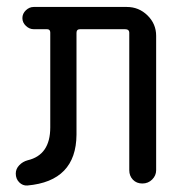

<svg xmlns="http://www.w3.org/2000/svg" viewBox="-20 -540 540 565"><path d="M60.5 5.9Q46.9 6.8 36.6 -3.4Q26.4 -13.7 26.4 -29.3Q26.4 -43 36.6 -53.7Q46.9 -64.5 61.5 -68.4Q127.9 -84 127.9 -165V-444.3Q127.9 -454.1 118.2 -454.1H79.1Q66.4 -454.1 56.2 -463.9Q45.9 -473.6 45.9 -486.8Q45.9 -500 56.2 -509.8Q66.4 -519.5 79.1 -519.5H353.5Q388.7 -519.5 414.1 -494.6Q439.5 -469.7 439.5 -434.6V-39.1Q439.5 -23.4 427.7 -11.7Q416 0 398.9 0Q381.8 0 371.1 -11.2Q360.4 -22.5 360.4 -39.1V-443.4Q360.4 -454.1 347.7 -454.1H215.8Q205.1 -454.1 205.1 -443.4V-143.6Q204.1 -6.8 60.5 5.9Z"/></svg>

Font: Rounded-X Mgen+ 2m regular
Style: Regular
Weight: 400
Designer: [Source Han Sans]
Ryoko NISHIZUKA  (kana & ideographs); Paul D. Hunt (Latin, Greek & Cyrillic); Wenlong ZHANG  (bopomofo
Version: Version 1.059.20150602